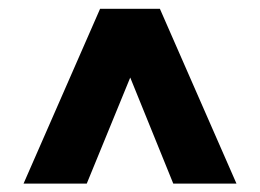

<svg xmlns="http://www.w3.org/2000/svg" viewBox="-20 -743 599 442"><path d="M378.9 -320.3 279.8 -564.5 179.7 -320.3H34.2L210.4 -722.7H348.1L524.4 -320.3Z"/></svg>

Font: Giphurs
Style: Bold
Weight: 700
Version: Version 0.920; ttfautohint (v1.8.4.7-5d5b)